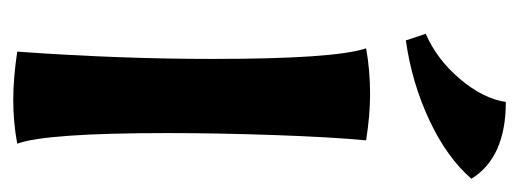

<svg xmlns="http://www.w3.org/2000/svg" viewBox="-267 -511 784 290"><g transform="rotate(90 125.0 -366.0)"><path d="M58 0Q69 -154 69 -295Q69 -479 53 -527Q86 -533 123 -533Q153 -533 192 -527Q187 -475 184 -388.5Q181 -302 181 -227Q181 -44 197 0Q164 6 131 6Q99 6 58 0ZM31 -617Q70 -634 99.5 -669Q129 -704 134 -738Q218 -738 250 -686Q218 -649 161.5 -622.5Q105 -596 41 -587Z"/></g></svg>

Font: Mirza SemiBold
Style: Regular
Weight: 600
Designer: Arabic design by Kourosh Beigpour, Latin design by Eduardo Tunni, engineering by Lasse Fister
Version: Version 1.0010g